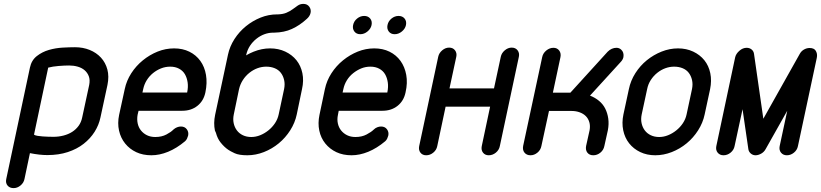

<svg xmlns="http://www.w3.org/2000/svg" viewBox="-20 -799 4224 988"><path d="M439 -362Q444 -388 437 -406.5Q430 -425 415.5 -437.5Q401 -450 380 -456Q359 -462 336 -462Q312 -462 281.5 -459.5Q251 -457 228 -451L155 -106Q161 -102 173 -100Q185 -98 199 -97Q213 -96 227.5 -95.5Q242 -95 255 -95Q282 -95 307 -101.5Q332 -108 351.5 -120.5Q371 -133 384.5 -151.5Q398 -170 403 -195ZM497 -195Q489 -156 467 -121Q445 -86 410.5 -59Q376 -32 329 -16.5Q282 -1 224 -1Q184 -1 134 -11L106 122Q102 142 85.5 155.5Q69 169 50 169Q30 169 19 156Q8 143 12 123L134 -451Q142 -489 169.5 -510.5Q197 -532 231.5 -542Q266 -552 302.5 -554Q339 -556 366 -556Q407 -556 441.5 -542Q476 -528 499.5 -502.5Q523 -477 532.5 -441.5Q542 -406 533 -362Z M713 -323H809H873H910H930H938H943Q949 -351 945.5 -375Q942 -399 931.5 -417Q921 -435 901.5 -445.5Q882 -456 856 -456Q831 -456 808.5 -447Q786 -438 767 -422.5Q748 -407 735 -386Q722 -365 717 -341ZM872 -132Q881 -140 891 -144Q901 -148 911 -148Q931 -148 941.5 -133.5Q952 -119 948 -101Q946 -94 942.5 -86Q939 -78 932 -72Q889 -36 845 -18Q801 0 759 0Q715 0 681 -16Q647 -32 624 -60.5Q601 -89 592.5 -127Q584 -165 593 -208L622 -341Q631 -384 655.5 -422Q680 -460 715 -488.5Q750 -517 791 -533.5Q832 -550 876 -550Q920 -550 954.5 -533Q989 -516 1011 -485.5Q1033 -455 1040 -413.5Q1047 -372 1037 -324Q1028 -280 996 -254.5Q964 -229 918 -229H693L688 -208Q684 -185 688.5 -164Q693 -143 705.5 -127.5Q718 -112 736.5 -103Q755 -94 779 -94Q812 -94 836.5 -107Q861 -120 872 -132Z M1411 -725Q1436 -726 1453 -733Q1472 -741 1486 -751.5Q1500 -762 1512.5 -770.5Q1525 -779 1541 -779Q1561 -779 1571.5 -764.5Q1582 -750 1578 -732Q1574 -715 1559 -702Q1522 -668 1482 -650Q1443 -632 1391 -631H1386Q1363 -631 1341 -623Q1319 -615 1299.5 -599.5Q1280 -584 1266.5 -563.5Q1253 -543 1247 -517L1246 -514Q1265 -525 1285 -533Q1327 -550 1370 -550Q1413 -550 1448 -533.5Q1483 -517 1505.5 -489Q1528 -461 1536 -422.5Q1544 -384 1534 -340L1507 -210Q1498 -167 1473.5 -128.5Q1449 -90 1414.5 -61.5Q1380 -33 1338 -16.5Q1296 0 1253 0Q1210 0 1187.5 -10.5Q1165 -21 1155 -28Q1134 -42 1115 -66Q1099 -86 1091 -116Q1088 -121 1086 -127Q1078 -165 1087 -208L1153 -517Q1162 -560 1186.5 -598Q1211 -636 1245.5 -664Q1280 -692 1321 -708.5Q1362 -725 1406 -725ZM1183 -210Q1178 -186 1182.5 -165Q1187 -144 1199 -128Q1211 -112 1230 -103Q1249 -94 1273 -94Q1296 -94 1318.5 -103Q1341 -112 1361 -128Q1381 -144 1395 -165Q1409 -186 1414 -210L1442 -341Q1447 -366 1442 -387.5Q1437 -409 1425 -424.5Q1413 -440 1393.5 -448Q1374 -456 1350 -456Q1327 -456 1305 -448Q1283 -440 1263.5 -424.5Q1244 -409 1230 -387.5Q1216 -366 1210 -340Z M1903 -132Q1911 -140 1921 -144Q1931 -148 1941 -148Q1961 -148 1971.5 -133.5Q1982 -119 1978 -101Q1976 -94 1972.5 -86Q1969 -78 1962 -72Q1919 -36 1875 -18Q1831 0 1789 0Q1745 0 1711 -16Q1677 -32 1654 -60.5Q1631 -89 1623 -127Q1615 -165 1624 -208L1652 -341Q1661 -384 1685.5 -422Q1710 -460 1745 -488.5Q1780 -517 1821 -533.5Q1862 -550 1906 -550Q1950 -550 1984.5 -533Q2019 -516 2041 -485.5Q2063 -455 2070.5 -413.5Q2078 -372 2067 -324Q2058 -280 2026 -254.5Q1994 -229 1948 -229H1723L1719 -208Q1714 -185 1718.5 -164Q1723 -143 1735.5 -127.5Q1748 -112 1766.5 -103Q1785 -94 1809 -94Q1842 -94 1866.5 -107Q1891 -120 1903 -132ZM1743 -323H1973Q1979 -351 1975.5 -375Q1972 -399 1961.5 -417Q1951 -435 1931.5 -445.5Q1912 -456 1886 -456Q1861 -456 1839 -447Q1817 -438 1797.5 -422.5Q1778 -407 1765 -386Q1752 -365 1747 -341ZM1797 -670Q1801 -690 1817.5 -703.5Q1834 -717 1854 -717Q1874 -717 1885 -703.5Q1896 -690 1892 -670Q1888 -651 1871 -637Q1854 -623 1834 -623Q1814 -623 1803.5 -637Q1793 -651 1797 -670ZM1974 -670Q1978 -690 1994.5 -703.5Q2011 -717 2031 -717Q2051 -717 2062 -703.5Q2073 -690 2069 -670Q2065 -651 2048 -637Q2031 -623 2011 -623Q1991 -623 1980.5 -637Q1970 -651 1974 -670Z M2235 -507Q2239 -526 2255.5 -540Q2272 -554 2291 -554Q2311 -554 2321.5 -540Q2332 -526 2328 -507L2293 -344H2522L2557 -507Q2561 -526 2577.5 -540Q2594 -554 2613 -554Q2633 -554 2643.5 -540Q2654 -526 2650 -507L2552 -47Q2548 -27 2531.5 -13.5Q2515 0 2495 0Q2476 0 2465.5 -13.5Q2455 -27 2459 -47L2502 -250H2273L2230 -47Q2226 -27 2209.5 -13.5Q2193 0 2173 0Q2154 0 2143.5 -13.5Q2133 -27 2137 -47Z M2766 -48Q2762 -27 2745.5 -13.5Q2729 0 2710 0Q2690 0 2679 -13.5Q2668 -27 2672 -48L2770 -505Q2774 -525 2791 -539Q2808 -553 2828 -553Q2847 -553 2857.5 -539Q2868 -525 2864 -505L2825 -322H2915L3107 -533Q3117 -543 3128.5 -548Q3140 -553 3152 -553Q3166 -553 3176 -544Q3184 -537 3187 -527Q3190 -517 3188 -505Q3185 -491 3173 -479L3016 -307Q3042 -297 3062.5 -280Q3083 -263 3094.5 -240Q3106 -217 3110 -189Q3114 -161 3108 -129L3090 -48Q3086 -27 3069.5 -13.5Q3053 0 3033 0Q3013 0 3002.5 -13.5Q2992 -27 2996 -48L3014 -129Q3018 -152 3012.5 -170.5Q3007 -189 2994.5 -201.5Q2982 -214 2963 -221Q2944 -228 2922 -228H2805Z M3216 -340Q3225 -384 3249.5 -422.5Q3274 -461 3308.5 -489Q3343 -517 3384.5 -533.5Q3426 -550 3469 -550Q3512 -550 3547 -533.5Q3582 -517 3604.5 -489Q3627 -461 3635 -422.5Q3643 -384 3634 -340L3606 -210Q3597 -167 3572.5 -128.5Q3548 -90 3513.5 -61.5Q3479 -33 3437 -16.5Q3395 0 3352 0Q3309 0 3274.5 -16.5Q3240 -33 3217.5 -61.5Q3195 -90 3187 -128.5Q3179 -167 3188 -210ZM3282 -210Q3277 -186 3281.5 -165Q3286 -144 3298 -128Q3310 -112 3329 -103Q3348 -94 3372 -94Q3395 -94 3417.5 -103Q3440 -112 3460 -128Q3480 -144 3494 -165Q3508 -186 3513 -210L3541 -341Q3546 -366 3541 -387.5Q3536 -409 3524 -424.5Q3512 -440 3492.5 -448Q3473 -456 3449 -456Q3426 -456 3404 -448Q3382 -440 3362.5 -424.5Q3343 -409 3329 -387.5Q3315 -366 3310 -340Z M3763 -504Q3767 -522 3784.5 -537.5Q3802 -553 3822 -553Q3837 -553 3847.5 -544.5Q3858 -536 3860 -522L3908 -188L4095 -521Q4103 -536 4117 -544Q4131 -552 4146 -552Q4169 -552 4177.5 -538Q4186 -524 4184 -508L4183 -501L4086 -47Q4082 -27 4065.5 -13.5Q4049 0 4029 0Q4010 0 3999 -13.5Q3988 -27 3992 -47L4031 -229L3920 -32Q3912 -17 3897 -8.5Q3882 0 3868 0Q3854 0 3843.5 -9Q3833 -18 3831 -31L3801 -237L3760 -47Q3756 -27 3739.5 -13.5Q3723 0 3703 0Q3684 0 3673 -13.5Q3662 -27 3666 -47Z"/></svg>

Font: VDS
Style: Italic
Weight: 400
Designer: artmaker
Foundry: artmaker
Version: Version 1.000 2009 initial release